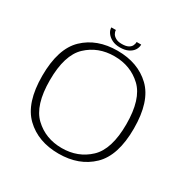

<svg xmlns="http://www.w3.org/2000/svg" viewBox="-156 -825 955 972"><g transform="rotate(30 321.5 -339.0)"><path d="M310 4.5Q429.5 4.5 503.5 -66.8Q577.5 -138 577.5 -296Q577.5 -455 503.5 -525.8Q429.5 -596.5 310 -596.5Q190 -596.5 116 -525.8Q42 -455 42 -296Q42 -138 116 -66.8Q190 4.5 310 4.5ZM310 -28Q215 -28 150.8 -88.8Q86.5 -149.5 86.5 -296Q86.5 -443 150.8 -503.8Q215 -564.5 310 -564.5Q404.5 -564.5 469 -503.8Q533.5 -443 533.5 -296Q533.5 -149.5 469 -88.8Q404.5 -28 310 -28ZM309.5 -616.5Q339 -616.5 358.5 -626.2Q378 -636 387.5 -651Q397 -666 397 -683H370.5Q370.5 -672 365.2 -661.2Q360 -650.5 346.8 -643.5Q333.5 -636.5 309.5 -636.5Q288 -636.5 274.8 -643.8Q261.5 -651 255.2 -661.5Q249 -672 249 -683H222.5Q222.5 -666 233.5 -651Q244.5 -636 263.8 -626.2Q283 -616.5 309.5 -616.5Z"/></g></svg>

Font: Anybody SemiExpanded ExtraLight
Style: Regular
Weight: 250
Width: 6
Version: Version 1.113;gftools[0.9.25]